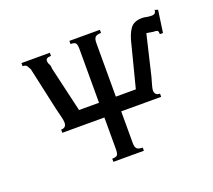

<svg xmlns="http://www.w3.org/2000/svg" viewBox="-85 -559 744 670"><g transform="rotate(-20 287.0 -224.5)"><path d="M97.7 -156.2V-168Q117.2 -168 117.2 -187.5Q117.2 -195.3 113.3 -210.9Q109.4 -226.6 105.5 -242.2L70.3 -402.3Q66.4 -410.2 62.5 -416Q58.6 -421.9 46.9 -421.9V-433.6H152.3V-421.9Q132.8 -421.9 132.8 -410.2Q132.8 -402.3 136.7 -396.5Q140.6 -390.6 140.6 -378.9L179.7 -210.9H253.9V-410.2Q253.9 -425.8 250 -431.6Q246.1 -437.5 230.5 -437.5V-449.2H343.8V-437.5Q328.1 -437.5 322.3 -431.6Q316.4 -425.8 316.4 -410.2V-210.9H390.6L429.7 -363.3Q437.5 -398.4 451.2 -418Q464.8 -437.5 496.1 -437.5Q503.9 -437.5 511.7 -435.5Q519.5 -433.6 531.2 -433.6Q539.1 -433.6 543 -437.5Q546.9 -441.4 546.9 -449.2L558.6 -445.3L546.9 -363.3H535.2Q535.2 -375 531.2 -377Q527.3 -378.9 515.6 -378.9L492.2 -382.8L457 -234.4Q445.3 -195.3 445.3 -187.5Q445.3 -168 464.8 -168V-156.2H316.4V-39.1Q316.4 -23.4 322.3 -17.6Q328.1 -11.7 343.8 -11.7V0H230.5V-11.7Q246.1 -11.7 250 -17.6Q253.9 -23.4 253.9 -39.1V-156.2Z"/></g></svg>

Font: 和音 by 宁静之雨，公众号njzyshare
Style: Regular
Weight: 400
Designer: Steve Matteson
Foundry: Ascender Corporation
Version: Version 6.00;June 8, 2018;FontCreator 11.0.0.2388 32-bit